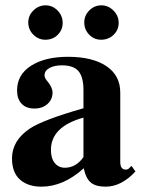

<svg xmlns="http://www.w3.org/2000/svg" viewBox="-20 -686 540 720"><path d="M425 -600Q425 -574 406 -555.5Q387 -537 359 -537Q333 -537 314.5 -556Q296 -575 296 -602Q296 -628 315 -647Q334 -666 360 -666Q386 -666 405.5 -646.5Q425 -627 425 -600ZM215 -600Q215 -574 196.5 -555.5Q178 -537 150 -537Q124 -537 105 -556Q86 -575 86 -602Q86 -628 105.5 -647Q125 -666 151 -666Q177 -666 196 -646.5Q215 -627 215 -600ZM473 -64 488 -43Q435 14 376 14Q339 14 320.5 -1.5Q302 -17 294 -55Q218 14 135 14Q85 14 55 -12.5Q25 -39 25 -92Q25 -159 92 -204Q142 -237 293 -280V-348Q293 -397 274.5 -419Q256 -441 212 -441Q184 -441 165.5 -431Q147 -421 147 -404Q147 -393 158 -381Q177 -358 177 -339Q177 -313 158 -296Q139 -279 109 -279Q78 -279 61 -297Q44 -315 44 -347Q44 -406 96.5 -439.5Q149 -473 235 -473Q327 -473 379 -438Q431 -403 431 -339V-78Q431 -50 452 -50Q459 -50 463 -54ZM293 -97V-245Q171 -211 171 -124Q171 -92 185.5 -74.5Q200 -57 223 -57Q265 -57 293 -97Z"/></svg>

Font: STIX
Style: Bold
Weight: 700
Designer: MicroPress Inc., with final additions and corrections provided by Coen Hoffman, Elsevier (retired)
Version: Version 1.1.1